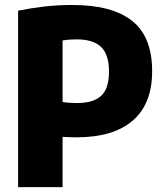

<svg xmlns="http://www.w3.org/2000/svg" viewBox="-20 -770 676 790"><path d="M54.5 0V-726Q106 -736.5 161.5 -743Q217 -749.5 278 -749.5Q441.5 -749.5 523.8 -684Q606 -618.5 606 -477Q606 -342.5 526.2 -273.8Q446.5 -205 295 -205Q265.5 -205 237.5 -207V0ZM297 -346Q363.5 -346 396 -375.5Q428.5 -405 428.5 -475.5Q428.5 -545.5 396 -576.8Q363.5 -608 295.5 -608Q262.5 -608 237.5 -603.5V-350Q265 -346 297 -346Z"/></svg>

Font: Encode Sans SmCnd XBd
Style: Regular
Weight: 800
Width: 4
Designer: Multiple Designers
Foundry: Impallari Type
Version: Version 3.002; ttfautohint (v1.8.3) -l 8 -r 50 -G 200 -x 14 